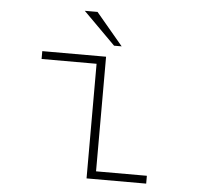

<svg xmlns="http://www.w3.org/2000/svg" viewBox="-50 -729 810 781"><g transform="rotate(5 355.0 -339.0)"><path d="M367.5 -32H575V0H331.5V-468H107V-500H367.5ZM427 -547.5H396L265 -678.5H317Z"/></g></svg>

Font: League Mono Thin
Style: Regular
Weight: 100
Width: 6
Designer: Tyler Finck
Foundry: The League of Moveable Type / Tyler Finck
Version: Version 2.300;RELEASE